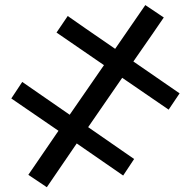

<svg xmlns="http://www.w3.org/2000/svg" viewBox="-20 -744 767 771"><path d="M470.7 -431.6Q436.5 -381.8 334 -233.4Q379.9 -201.2 518.6 -105.5Q507.8 -88.9 474.6 -39.1Q428.7 -71.3 288.1 -168Q257.8 -124 168 7.8Q149.4 -4.9 93.8 -42Q124 -85.9 214.8 -218.8Q168 -251 25.4 -348.6Q36.1 -365.2 69.3 -415Q117.2 -381.8 259.8 -283.2Q293.9 -333 397.5 -482.4Q349.6 -514.6 207 -613.3Q218.8 -629.9 252 -679.7Q298.8 -646.5 442.4 -547.9Q472.7 -591.8 563.5 -723.6Q582 -710.9 637.7 -673.8Q607.4 -628.9 515.6 -497.1Q562.5 -464.8 701.2 -369.1Q690.4 -352.5 657.2 -303.7Q610.4 -335.9 470.7 -431.6Z"/></svg>

Font: Lato
Style: Regular
Weight: 400
Designer: Lukasz Dziedzic with Adam Twardoch and Botio Nikoltchev
Version: Version 2.015; 2015-08-06; http://www.latofonts.com/